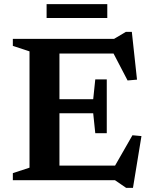

<svg xmlns="http://www.w3.org/2000/svg" viewBox="-20 -870 736 927"><path d="M495.5 -486.5V-357V-227H440L430 -323H191V-391H430L440 -486.5ZM641.5 -485.5 596 -481.5 511 -644.5 553.5 -611.5H191V-682.5H531L587.5 -716H616.5ZM517 -38 619.5 -217 663 -213 622 37H589L535 0H191V-70.5H552ZM42 0V-34L122.5 -60.5V-622L42 -648.5V-682.5H267V0ZM205 -783V-850H498V-783Z"/></svg>

Font: Newsreader SemiBold
Style: Regular
Weight: 600
Designer: Hugues Gentile
Foundry: Production Type
Version: Version 1.003